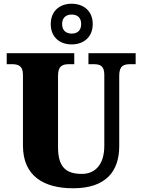

<svg xmlns="http://www.w3.org/2000/svg" viewBox="-20 -999 762 1029"><path d="M364 -761C427 -761 477 -799 477 -870C477 -941 427 -979 364 -979C301 -979 252 -941 252 -870C252 -799 301 -761 364 -761ZM364 -819C337 -819 313 -833 313 -870C313 -907 337 -921 364 -921C392 -921 415 -907 415 -870C415 -833 392 -819 364 -819ZM372 10C549 10 619 -82 619 -216V-594C619 -648 645 -655 679 -655H707V-714H454V-655H481C515 -655 539 -648 539 -598V-218C539 -110 484 -67 419 -67C337 -67 291 -100 291 -210V-594C291 -648 318 -655 351 -655H378V-714H16V-655H43C76 -655 103 -648 103 -598V-219C103 -55 215 10 372 10Z"/></svg>

Font: Noto Serif Bengali SemiCondensed Black
Style: Regular
Weight: 900
Width: 4
Designer: Juan Bruce, Universal Thirst, Indian Type Foundry and the Monotype Design Team.
Foundry: Monotype Imaging Inc.
Version: Version 2.003